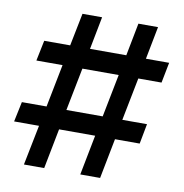

<svg xmlns="http://www.w3.org/2000/svg" viewBox="-82 -818 859 896"><g transform="rotate(10 347.5 -370.0)"><path d="M656 -488H546L506 -285H623L605 -190H488L451 0H357L394 -190H223L186 0H90L128 -190H10L30 -285H147L187 -488H63L83 -585H206L237 -740H330L300 -585H472L502 -740H595L565 -585H675ZM413 -285 453 -488H281L241 -285Z"/></g></svg>

Font: Arvo
Style: Regular
Weight: 400
Designer: Anton Koovit (Cyrillic Expansion: Cyreal)
Foundry: Anton Koovit, Yassin Baggar
Version: Version 3.000